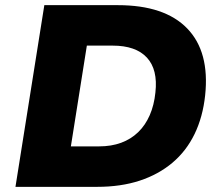

<svg xmlns="http://www.w3.org/2000/svg" viewBox="-20 -725 860 745"><path d="M40 0 152 -705H437Q619 -705 706.5 -614.5Q794 -524 776 -355Q767 -271 735 -205Q703 -139 649 -93.5Q595 -48 522 -24Q449 0 357 0ZM255 -157H364Q412 -157 450 -171Q488 -185 516 -212Q544 -239 561 -278Q578 -317 583 -366Q593 -455 550 -501.5Q507 -548 417 -548H317Z"/></svg>

Font: Nunito Sans 8pt Black
Style: Italic
Weight: 900
Italic angle: -9°
Version: Version 3.101;gftools[0.9.27]